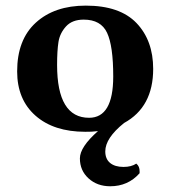

<svg xmlns="http://www.w3.org/2000/svg" viewBox="-20 -459 606 683"><path d="M476.6 157.2Q435.5 203.6 372.1 203.6Q325.7 203.6 294.9 175.5Q264.2 147.5 264.2 104.5Q264.2 64 328.6 7.3Q306.2 10.3 283.2 9.8Q171.4 9.8 106.2 -47.6Q41 -105 41 -205.1Q41 -317.9 107.4 -378.4Q173.8 -439 285.2 -439Q406.2 -439 465.6 -377Q524.9 -314.9 524.9 -213.9Q524.9 -78.1 421.4 -21.5Q354.5 32.2 354.5 79.6Q354.5 106.4 371.6 120.6Q388.7 134.8 419.4 134.8Q447.3 134.8 464.8 123Q477.1 132.8 476.6 150.9Q477.1 154.3 476.6 157.2ZM277.8 -389.2Q236.8 -389.2 214.8 -365Q192.9 -340.8 188 -309.8Q183.1 -278.8 183.1 -228Q183.1 -40 296.9 -40Q382.8 -40 382.8 -187Q382.8 -295.9 360.8 -342.5Q338.9 -389.2 277.8 -389.2Z"/></svg>

Font: Linux Biolinum
Style: Bold
Weight: 700
Designer: Philipp H. Poll
Foundry: Philipp H. Poll
Version: Version 1.3.2 ; ttfautohint (v0.9)